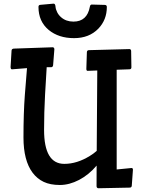

<svg xmlns="http://www.w3.org/2000/svg" viewBox="-20 -1006 791 1038"><path d="M690.9 -97.7Q698.7 -97.7 698.7 -88.4L692.4 -1.5Q691.4 8.3 680.7 8.3L513.2 11.7Q502 11.7 502 0L502.4 -110.8Q460.4 -61 407.7 -33.4Q355 -5.9 303.5 -5.9Q252 -5.9 216.3 -22.7Q180.7 -39.6 156.2 -72.3Q106.9 -138.2 106.9 -262.7Q106.9 -394.5 114.3 -492.2L126 -637.7L45.9 -631.3Q40.5 -631.3 39.3 -633.5Q38.1 -635.7 37.1 -642.1L42.5 -732.9Q43.5 -742.2 54.2 -743.2L265.1 -750.5Q273.9 -749.5 273.9 -739.3L267.1 -653.3Q265.6 -642.6 255.9 -642.6H232.4Q229.5 -596.2 227.5 -559.6L223.6 -494.1Q218.3 -397.9 218.3 -303.7Q218.3 -120.1 327.6 -120.1Q396.5 -120.1 465.8 -163.1Q486.8 -175.8 502.9 -190.4L505.9 -625L453.6 -623Q446.8 -623 446.8 -633.8L449.7 -724.6Q450.7 -734.9 461.4 -734.9L680.2 -740.7Q689 -739.7 689 -729.5L690.4 -642.1Q690.4 -631.3 679.2 -631.3L610.8 -628.9V-89.8ZM545.9 -979.5Q557.6 -979.5 557.6 -968.3Q557.6 -898.9 511.7 -851.1Q461.9 -799.8 380.4 -799.8Q296.9 -799.8 243.2 -844.2Q188 -890.1 188 -968.8Q188 -980 199.7 -980L269.5 -986.3Q278.8 -986.3 280 -970.7Q281.2 -955.1 289.3 -939.5Q297.4 -923.8 310.5 -912.6Q337.4 -889.2 377 -889.2Q451.2 -889.2 465.8 -969.7Q467.8 -981.4 476.1 -981.4Z"/></svg>

Font: Wellfleet
Style: Regular
Weight: 400
Designer: Riccardo De Franceschi
Foundry: Riccardo De Franceschi
Version: Version 1.002